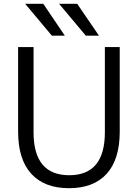

<svg xmlns="http://www.w3.org/2000/svg" viewBox="-20 -977 723 1007"><path d="M252 -790 112 -957H207L320 -790ZM430 -790 290 -957H385L499 -790ZM530 -730H608V-287Q608 -141 539.5 -65.5Q471 10 342 10Q213 10 144 -65.5Q75 -141 75 -287V-730H156V-283Q156 -58 343 -58Q530 -58 530 -283Z"/></svg>

Font: Mplus 1p
Style: Regular
Weight: 400
Version: Version 1.061